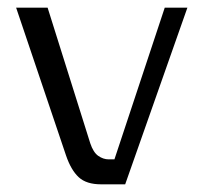

<svg xmlns="http://www.w3.org/2000/svg" viewBox="-20 -480 533 500"><path d="M243 0Q205 0 185 -18.5Q165 -37 152 -75L22 -460H104L215 -107Q223 -83 236 -74Q249 -65 263 -65H278L409 -460H468L306 0Z"/></svg>

Font: Genos Thin
Style: Regular
Weight: 400
Version: Version 1.010